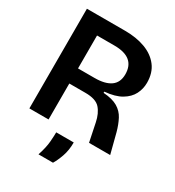

<svg xmlns="http://www.w3.org/2000/svg" viewBox="-203 -779 1004 1101"><g transform="rotate(30 299.5 -229.0)"><path d="M46 0V-660H299Q374 -660 432 -638.5Q490 -617 523.5 -573.5Q557 -530 557 -464Q557 -424 539 -388.5Q521 -353 480 -328.5Q439 -304 370 -298V-290Q430 -286 464.5 -265.5Q499 -245 517 -210.5Q535 -176 547 -132L581 0H441L416 -121Q405 -175 377 -206.5Q349 -238 280 -238H173V0ZM173 -338H283Q352 -338 388.5 -364Q425 -390 425 -444Q425 -556 288 -556H173ZM223 202Q242 144 245 103.5Q248 63 248 42H364Q364 94 349.5 135Q335 176 319 202Z"/></g></svg>

Font: Bricolage Grotesque 96pt SemiBold
Style: Regular
Weight: 600
Designer: Mathieu Triay
Foundry: Atelier Triay
Version: Version 1.001; ttfautohint (v1.8.4.7-5d5b);gftools[0.9.33.de